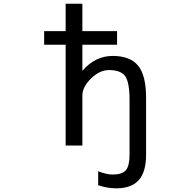

<svg xmlns="http://www.w3.org/2000/svg" viewBox="-20 -772 1040 1021"><path d="M214.8 -534.2V-606.4H329.1V-752H418V-606.4H602.5V-534.2H418V-395.5Q486.3 -474.6 579.1 -474.6Q671.9 -474.6 714.4 -422.9Q756.8 -371.1 756.8 -252V50.8Q756.8 142.6 717.8 186Q678.7 229.5 598.6 229.5Q550.8 229.5 502 212.9V138.7Q546.9 156.2 579.1 156.2Q629.9 156.2 649.4 132.8Q668.9 109.4 668.9 50.8V-239.3Q668.9 -335.9 645 -367.7Q621.1 -399.4 559.6 -399.4Q509.8 -399.4 463.9 -354.5Q418 -309.6 418 -263.7V2H329.1V-534.2Z"/></svg>

Font: GenEi Gothic M Regular
Style: Regular
Weight: 400
Designer: o_tamon (Modified); [Source Han Sans]
Ryoko NISHIZUKA  (kana & ideographs); Paul D. Hunt (Latin, Greek & Cyrillic); Wenl
Version: Version 1.1a;Original Version 1.004